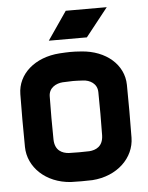

<svg xmlns="http://www.w3.org/2000/svg" viewBox="-51 -722 602 779"><g transform="rotate(-5 250.0 -332.5)"><path d="M291 -392C318 -391 349 -375 349 -339C350 -259 350 -244 349 -164C348 -118 318 -106 292 -104C274 -103 226 -103 208 -104C182 -106 152 -118 151 -164C150 -240 150 -263 151 -339C151 -375 182 -390 208 -392C247 -394 254 -394 291 -392ZM33 -144C34 -62 104 7 206 14C224 15 276 15 294 14C396 7 466 -62 467 -144C468 -224 468 -279 467 -359C466 -441 395 -503 295 -510C256 -513 241 -512 206 -510C105 -503 34 -441 33 -359C32 -283 32 -230 33 -144ZM167 -565H322L413 -680H246Z"/></g></svg>

Font: Fervojo
Style: Bold
Weight: 700
Designer: kohakuno
Version: ver.1.0